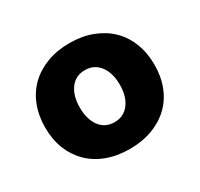

<svg xmlns="http://www.w3.org/2000/svg" viewBox="-103 -647 718 691"><g transform="rotate(-30 256.0 -301.5)"><path d="M29 -301Q29 -350 45 -391Q61 -432 90.5 -460.5Q120 -489 162 -505Q204 -521 256 -521Q308 -521 350 -505Q392 -489 421.5 -460.5Q451 -432 467 -391Q483 -350 483 -301Q483 -251 467 -210.5Q451 -170 421 -141.5Q391 -113 349 -97.5Q307 -82 256 -82Q204 -82 162 -97.5Q120 -113 90.5 -142Q61 -171 45 -211Q29 -251 29 -301ZM173 -301Q173 -252 195 -222.5Q217 -193 256 -193Q294 -193 316.5 -222.5Q339 -252 339 -301Q339 -350 316.5 -379.5Q294 -409 256 -409Q217 -409 195 -379.5Q173 -350 173 -301Z"/></g></svg>

Font: Baloo 2
Style: Bold
Weight: 700
Designer: Sarang Kulkarni and Ek Type
Foundry: Ek Type
Version: Version 1.640;hotconv 1.0.111;makeotfexe 2.5.65597; ttfautoh